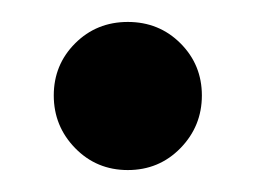

<svg xmlns="http://www.w3.org/2000/svg" viewBox="-20 -147 233 175"><path d="M144.5 -107.5Q164 -88 164 -60Q164 -32 144.5 -12Q125 8 96.5 8Q68 8 48.5 -12Q29 -32 29 -60Q29 -88 48.5 -107.5Q68 -127 96.5 -127Q125 -127 144.5 -107.5Z"/></svg>

Font: Hind Guntur Medium
Style: Regular
Weight: 500
Designer: Manushi Parikh, Hitesh Malaviya
Foundry: Indian Type Foundry
Version: Version 1.000;PS 1.0;hotconv 1.0.86;makeotf.lib2.5.63406; tt